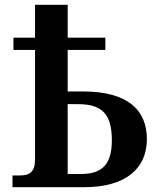

<svg xmlns="http://www.w3.org/2000/svg" viewBox="-20 -780 665 800"><path d="M32 0H330C509 0 592 -82 592 -200C592 -318 517 -399 325 -399H262V-572H419V-623H262V-760H126V-623H36V-572H126V-116C126 -64 104 -49 63 -49H32ZM262 -55V-346H306C406 -346 446 -304 446 -195C446 -101 411 -55 318 -55Z"/></svg>

Font: Noto Serif Semi
Style: Regular
Weight: 600
Designer: Monotype Design Team
Foundry: Monotype Imaging Inc.
Version: Version 1.002